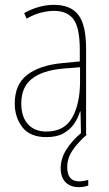

<svg xmlns="http://www.w3.org/2000/svg" viewBox="-20 -557 450 794"><path d="M203 -537Q272 -537 304 -495.5Q336 -454 336 -356V0H315L313 -96H311Q303 -69 286.5 -45Q270 -21 242.5 -5.5Q215 10 172 10Q104 10 72.5 -31Q41 -72 41 -129Q41 -208 92.5 -247.5Q144 -287 237 -296L310 -303V-351Q310 -441 284.5 -476.5Q259 -512 203 -512Q179 -512 150.5 -505Q122 -498 90 -480L80 -503Q108 -519 140 -528Q172 -537 203 -537ZM237 -273Q154 -265 111 -230.5Q68 -196 68 -129Q68 -74 95.5 -43.5Q123 -13 172 -13Q246 -13 278.5 -70.5Q311 -128 311 -220V-279ZM258 134Q258 193 307 193Q317 193 328 191Q339 189 345 187V210Q338 213 327.5 215Q317 217 305 217Q272 217 251.5 197Q231 177 231 138Q231 99 254 62Q277 25 319 -10L339 0Q301 33 279.5 65.5Q258 98 258 134Z"/></svg>

Font: Noto Sans Myanmar Condensed Thin
Style: Regular
Weight: 100
Width: 3
Designer: Monotype Design Team
Foundry: Monotype Imaging Inc.
Version: Version 2.107; ttfautohint (v1.8.4.7-5d5b)